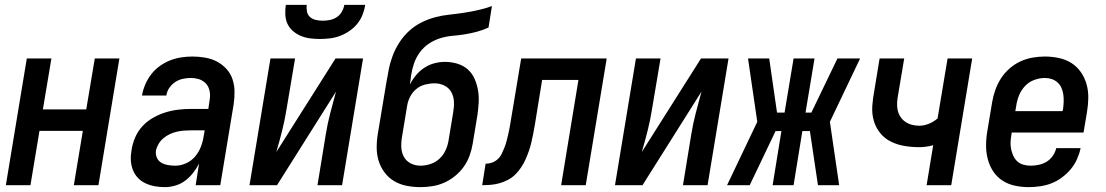

<svg xmlns="http://www.w3.org/2000/svg" viewBox="-20 -760 4540 788"><path d="M4 0 90 -520H191L156 -311H334L369 -520H470L384 0H283L320 -223H142L105 0Z M657 8Q636 8 616 4.5Q596 1 577.5 -7.5Q559 -16 545.5 -30.5Q532 -45 525 -63.5Q518 -82 517 -102.5Q516 -123 520 -145Q524 -171 535 -196.5Q546 -222 565 -242.5Q584 -263 609 -277Q634 -291 660 -299Q686 -307 712.5 -310Q739 -313 765 -313H835L840 -347Q841 -352 841.5 -358Q842 -364 842 -369Q842 -385 836.5 -399Q831 -413 819.5 -422.5Q808 -432 793.5 -436Q779 -440 763 -440Q747 -440 730.5 -436.5Q714 -433 699.5 -423.5Q685 -414 675 -399.5Q665 -385 663 -369V-368H563V-369Q567 -392 576.5 -414Q586 -436 601 -455.5Q616 -475 636.5 -489.5Q657 -504 679 -512.5Q701 -521 724 -524.5Q747 -528 770 -528Q796 -528 822 -523.5Q848 -519 870 -507.5Q892 -496 909 -477.5Q926 -459 934 -435.5Q942 -412 942.5 -385.5Q943 -359 939 -332L884 0H783L797 -89Q787 -69 772.5 -50.5Q758 -32 740 -18.5Q722 -5 700 1.5Q678 8 657 8ZM700 -80Q722 -80 744 -90Q766 -100 781 -118Q796 -136 804.5 -158Q813 -180 816 -202L820 -225H765Q750 -225 735.5 -224Q721 -223 706 -219.5Q691 -216 677 -209.5Q663 -203 651 -193Q639 -183 631 -169.5Q623 -156 620 -142Q618 -126 624 -112.5Q630 -99 642.5 -92Q655 -85 670 -82.5Q685 -80 700 -80Z M1004 0 1090 -520H1191L1156 -312Q1149 -268 1138 -224Q1127 -180 1114 -136L1357 -520H1470L1384 0H1283L1317 -208Q1324 -252 1335.5 -296Q1347 -340 1359 -384L1117 0ZM1293 -600Q1273 -600 1253 -602.5Q1233 -605 1215 -612.5Q1197 -620 1182.5 -632.5Q1168 -645 1160 -662Q1152 -679 1151 -699.5Q1150 -720 1153 -740H1239Q1237 -726 1240 -712Q1243 -698 1253 -689.5Q1263 -681 1277 -678Q1291 -675 1305 -675Q1319 -675 1334 -678Q1349 -681 1362 -689.5Q1375 -698 1383 -712Q1391 -726 1393 -740H1479Q1476 -720 1468 -699.5Q1460 -679 1446 -662Q1432 -645 1413.5 -632.5Q1395 -620 1375 -612.5Q1355 -605 1334 -602.5Q1313 -600 1293 -600Z M1706 8Q1676 8 1648.5 2.5Q1621 -3 1598 -16.5Q1575 -30 1558.5 -52Q1542 -74 1534 -100Q1526 -126 1526 -155Q1526 -184 1531 -213L1565 -417Q1570 -446 1575.5 -474.5Q1581 -503 1591.5 -531Q1602 -559 1619 -585.5Q1636 -612 1659 -633Q1682 -654 1710 -668Q1738 -682 1767 -689.5Q1796 -697 1825 -700Q1854 -703 1883.5 -707.5Q1913 -712 1942 -718.5Q1971 -725 1999 -735L1985 -647Q1961 -636 1936.5 -629.5Q1912 -623 1887 -619Q1862 -615 1837.5 -613Q1813 -611 1788 -603.5Q1763 -596 1740.5 -581Q1718 -566 1702.5 -544.5Q1687 -523 1679 -499Q1671 -475 1667 -450Q1666 -441 1665 -432Q1664 -423 1662 -413Q1673 -434 1688 -452Q1703 -470 1722.5 -482.5Q1742 -495 1763.5 -500.5Q1785 -506 1806 -506Q1833 -506 1857.5 -498.5Q1882 -491 1900 -475Q1918 -459 1928 -436Q1938 -413 1942 -388.5Q1946 -364 1944.5 -337.5Q1943 -311 1939 -285L1920 -170Q1916 -146 1907.5 -122Q1899 -98 1884 -76.5Q1869 -55 1848 -38Q1827 -21 1803.5 -10.5Q1780 0 1755 4Q1730 8 1706 8ZM1706 -80Q1726 -80 1747 -87Q1768 -94 1784 -109Q1800 -124 1809 -144Q1818 -164 1821 -184L1840 -299Q1844 -321 1843 -342.5Q1842 -364 1832.5 -381.5Q1823 -399 1804.5 -408.5Q1786 -418 1764 -418Q1745 -418 1725 -413Q1705 -408 1689 -395Q1673 -382 1663.5 -363.5Q1654 -345 1651 -326L1630 -199Q1626 -177 1627 -155.5Q1628 -134 1637.5 -116.5Q1647 -99 1665.5 -89.5Q1684 -80 1706 -80Z M1959 0 1973 -88Q1986 -88 1999 -92.5Q2012 -97 2022.5 -106.5Q2033 -116 2039 -128.5Q2045 -141 2050 -153.5Q2055 -166 2058.5 -179Q2062 -192 2065 -205Q2068 -218 2070.5 -230.5Q2073 -243 2075 -256L2119 -520H2470L2384 0H2283L2354 -432H2205L2175 -247Q2172 -229 2168.5 -211.5Q2165 -194 2161 -176.5Q2157 -159 2151 -141.5Q2145 -124 2137.5 -107Q2130 -90 2119.5 -74Q2109 -58 2095.5 -44.5Q2082 -31 2065 -22Q2048 -13 2030 -8Q2012 -3 1994.5 -1.5Q1977 0 1959 0Z M2504 0 2590 -520H2691L2656 -312Q2649 -268 2638 -224Q2627 -180 2614 -136L2857 -520H2970L2884 0H2783L2817 -208Q2824 -252 2835.5 -296Q2847 -340 2859 -384L2617 0Z M2964 0 3088 -260 3050 -520H3137L3169 -298H3200L3237 -520H3323L3286 -298H3310L3417 -520H3510L3386 -260L3424 0H3337L3304 -222H3273L3237 0H3151L3187 -222H3163L3057 0Z M3783 0 3810 -164Q3795 -160 3781 -158Q3767 -156 3753 -156Q3722 -156 3692 -161Q3662 -166 3636 -179Q3610 -192 3592 -214.5Q3574 -237 3566 -265Q3558 -293 3560 -324Q3562 -355 3568 -386L3590 -520H3691L3666 -371Q3663 -355 3662 -339.5Q3661 -324 3664 -309Q3667 -294 3675 -281.5Q3683 -269 3695 -260.5Q3707 -252 3722 -248Q3737 -244 3753 -244Q3772 -244 3792 -252Q3812 -260 3828 -274L3869 -520H3970L3884 0Z M4202 8Q4173 8 4145 2Q4117 -4 4094 -19Q4071 -34 4056 -57Q4041 -80 4034 -107Q4027 -134 4027 -163Q4027 -192 4032 -221L4052 -341Q4056 -366 4065 -391Q4074 -416 4088 -438Q4102 -460 4123 -478.5Q4144 -497 4168 -508Q4192 -519 4217.5 -523.5Q4243 -528 4268 -528Q4297 -528 4325.5 -522Q4354 -516 4377 -501.5Q4400 -487 4416 -464Q4432 -441 4439.5 -414Q4447 -387 4446.5 -357.5Q4446 -328 4441 -299L4427 -216H4132L4131 -207Q4128 -192 4127.5 -176.5Q4127 -161 4130 -147Q4133 -133 4139 -120Q4145 -107 4155.5 -97.5Q4166 -88 4180.5 -84Q4195 -80 4210 -80Q4226 -80 4243 -83.5Q4260 -87 4275 -96Q4290 -105 4300.5 -120Q4311 -135 4315 -152H4415Q4410 -129 4400 -106.5Q4390 -84 4374 -65Q4358 -46 4337.5 -31Q4317 -16 4295 -7.5Q4273 1 4249 4.5Q4225 8 4202 8ZM4147 -304H4341L4343 -313Q4345 -328 4345.5 -343Q4346 -358 4344 -372Q4342 -386 4336.5 -399Q4331 -412 4320.5 -421.5Q4310 -431 4296.5 -435.5Q4283 -440 4268 -440Q4247 -440 4225 -432Q4203 -424 4187 -407Q4171 -390 4162.5 -369Q4154 -348 4151 -327Z"/></svg>

Font: Iosevka Semibold Oblique
Style: Regular
Weight: 600
Italic angle: -9°
Monospace: yes
Designer: Belleve Invis
Foundry: Belleve Invis
Version: Version 32.5.0; ttfautohint (v1.8.4)